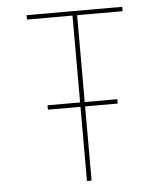

<svg xmlns="http://www.w3.org/2000/svg" viewBox="-53 -781 705 828"><g transform="rotate(-5 300.0 -367.5)"><path d="M290 0V-321H149V-340H290V-716H93V-735H507V-716H310V-340H451V-321H310V0Z"/></g></svg>

Font: Iosevka Aile Thin
Style: Regular
Weight: 100
Designer: Belleve Invis
Foundry: Belleve Invis
Version: Version 31.1.0; ttfautohint (v1.8.4)